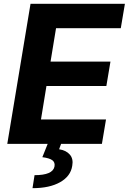

<svg xmlns="http://www.w3.org/2000/svg" viewBox="-20 -747 669 997"><path d="M17.8 0 138.5 -727.3H628.6L607.2 -600.5H271L242.5 -427.2H553.6L532.3 -300.4H221.2L192.8 -126.8H530.5L509.2 0H297.2L286.9 28.1Q323.9 33.7 342.9 56.1Q361.9 78.5 355.1 114.3Q346.9 168 292.3 199Q237.6 230.1 148.8 230.1L159.4 162.6Q253.6 162.6 262.8 118.3Q267 96.6 252 85.2Q236.9 73.9 199.9 69.2L227.6 0Z"/></svg>

Font: Karasuma Gothic
Style: Bold Italic
Weight: 700
Italic angle: 9.39998°
Designer: Rasmus Andersson / Ryoko Nishizuka
Foundry: Genbu
Version: Version 1.00